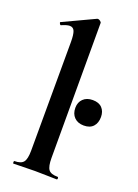

<svg xmlns="http://www.w3.org/2000/svg" viewBox="-140 -785 607 844"><g transform="rotate(20 163.5 -362.5)"><path d="M35 0Q33 0 33 -6Q33 -12 35 -12Q66 -12 77.5 -26.5Q89 -41 89 -81L90 -589Q90 -623 84 -638.5Q78 -654 61 -654Q48 -654 23 -643Q20 -642 17 -648Q14 -654 16 -655L163 -724Q165 -725 167 -725Q172 -725 178 -720.5Q184 -716 184 -712V-81Q184 -41 195 -26.5Q206 -12 237 -12Q241 -12 241 -6Q241 0 237 0Q218 0 191.5 -1Q165 -2 136 -2Q107 -2 81 -1Q55 0 35 0ZM268 -263Q240 -263 223.5 -279.5Q207 -296 207 -324Q207 -350 223.5 -366Q240 -382 268 -382Q297 -382 312 -366Q327 -350 327 -324Q327 -296 312 -279.5Q297 -263 268 -263Z"/></g></svg>

Font: Cormorant Light
Style: Bold
Weight: 700
Version: Version 4.000